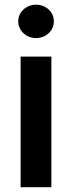

<svg xmlns="http://www.w3.org/2000/svg" viewBox="-20 -782 301 802"><path d="M66.1 0V-545.5H194.6V0ZM56.1 -692.5Q56.1 -707.7 62.1 -720.5Q68.2 -733.3 78.5 -742.7Q88.8 -752.1 102.3 -757.3Q115.8 -762.4 130.7 -762.4Q145.6 -762.4 159.1 -757.3Q172.6 -752.1 182.7 -742.9Q192.8 -733.7 198.9 -720.9Q204.9 -708.1 204.9 -692.5Q204.9 -677.2 198.9 -664.4Q192.8 -651.6 182.5 -642.4Q172.2 -633.2 158.7 -628Q145.2 -622.9 130.7 -622.9Q116.1 -622.9 102.6 -628Q89.1 -633.2 78.8 -642.6Q68.5 -652 62.3 -664.8Q56.1 -677.6 56.1 -692.5Z"/></svg>

Font: Inter P Semi Bold
Style: Regular
Weight: 600
Designer: Rasmus Andersson
Foundry: rsms
Version: Version 3.018;git-588b23468